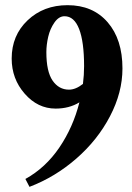

<svg xmlns="http://www.w3.org/2000/svg" viewBox="-20 -683 509 738"><path d="M93.3 35.2 77.6 4.9Q155.3 -38.1 208.3 -116.2Q261.2 -194.3 285.2 -289.6Q246.1 -265.6 193.8 -265.6Q125 -265.6 75 -322.8Q24.9 -379.9 24.9 -458Q24.9 -546.9 86.2 -605Q147.5 -663.1 239.7 -663.1Q336.9 -663.1 393.8 -597.4Q450.7 -531.7 450.7 -419.9Q450.7 -327.6 402.8 -236.1Q355 -144.5 273.4 -73.5Q191.9 -2.4 93.3 35.2ZM158.2 -482.4Q158.2 -408.2 182.1 -373.3Q206.1 -338.4 245.1 -338.4Q271 -338.4 298.8 -360.4Q303.2 -394.5 303.2 -428.7Q303.2 -522 284.2 -571.3Q265.1 -620.6 228 -620.6Q206.1 -620.6 189.2 -596.4Q172.4 -572.3 165.3 -541.5Q158.2 -510.7 158.2 -482.4Z"/></svg>

Font: Elstob 8pt
Style: Bold
Weight: 700
Designer: Peter S. Baker
Version: Version 1.015